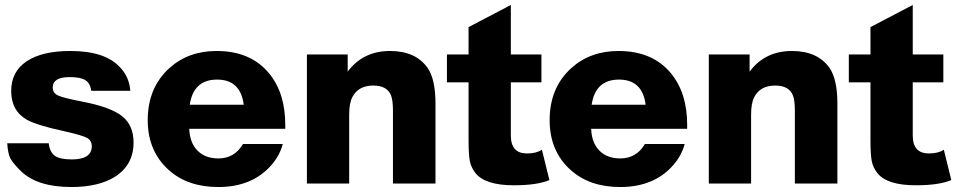

<svg xmlns="http://www.w3.org/2000/svg" viewBox="-20 -738 3845 772"><path d="M504 -373H347Q343 -403 323.5 -415.5Q304 -428 260 -428Q192 -428 192 -386Q192 -364 213.5 -354Q235 -344 313 -329Q426 -307 471.5 -270.5Q517 -234 517 -165Q517 -75 442 -27Q376 14 267 14Q129 14 63 -51Q31 -83 21.5 -101.5Q12 -120 9 -162H176Q180 -126 200.5 -111.5Q221 -97 269 -97Q349 -97 349 -150Q349 -173 330 -183.5Q311 -194 240 -210Q129 -234 89 -256Q25 -292 25 -372Q25 -450 87 -491.5Q149 -533 263 -533Q404 -533 464 -466Q500 -427 504 -373Z M1117 -159Q1105 -113 1071 -74Q994 14 858 14Q735 14 659 -54Q574 -130 574 -255Q574 -386 662 -465Q738 -533 851 -533Q988 -533 1062 -443Q1127 -364 1127 -236Q1127 -227 1127 -220H741Q743 -164 774 -132.5Q805 -101 858 -101Q923 -101 957 -159ZM960 -317Q947 -418 853 -418Q758 -418 743 -317Z M1378 -519V-450Q1440 -533 1548 -533Q1652 -533 1700 -464Q1731 -418 1731 -322V0H1560V-294Q1560 -335 1552 -355Q1536 -394 1481 -394Q1421 -394 1397 -348Q1384 -324 1384 -277V0H1214V-519Z M2157 -519V-407H2034V-193Q2034 -121 2099 -121Q2137 -121 2159 -136L2189 -14Q2140 7 2046 7Q1930 7 1891 -43Q1874 -65 1869 -91Q1864 -117 1864 -177V-407H1777V-519H1864V-629L2034 -718V-519Z M2733 -159Q2721 -113 2687 -74Q2610 14 2474 14Q2351 14 2275 -54Q2190 -130 2190 -255Q2190 -386 2278 -465Q2354 -533 2467 -533Q2604 -533 2678 -443Q2743 -364 2743 -236Q2743 -227 2743 -220H2357Q2359 -164 2390 -132.5Q2421 -101 2474 -101Q2539 -101 2573 -159ZM2576 -317Q2563 -418 2469 -418Q2374 -418 2359 -317Z M2994 -519V-450Q3056 -533 3164 -533Q3268 -533 3316 -464Q3347 -418 3347 -322V0H3176V-294Q3176 -335 3168 -355Q3152 -394 3097 -394Q3037 -394 3013 -348Q3000 -324 3000 -277V0H2830V-519Z M3773 -519V-407H3650V-193Q3650 -121 3715 -121Q3753 -121 3775 -136L3805 -14Q3756 7 3662 7Q3546 7 3507 -43Q3490 -65 3485 -91Q3480 -117 3480 -177V-407H3393V-519H3480V-629L3650 -718V-519Z"/></svg>

Font: Almarai ExtraBold
Style: Regular
Weight: 800
Designer: Boutros International 2019
Foundry: Created by Boutros International 2019
Version: Version 1.10